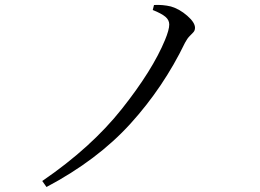

<svg xmlns="http://www.w3.org/2000/svg" viewBox="-20 -728 1040 768"><path d="M657 -630Q657 -648 641.5 -661Q626 -674 591 -688L596 -708Q631 -710 664 -702Q698 -692 729 -665Q760 -638 760 -617Q760 -606 753.5 -599Q747 -592 738 -583Q729 -574 720 -557Q634 -379 502 -233.5Q370 -88 166 20L149 -4Q345 -138 467.5 -292.5Q590 -447 640 -568Q657 -609 657 -630Z"/></svg>

Font: Han-Nom Khai
Style: Regular
Weight: 400
Version: Version 1.200;June 22, 2023;FontCreator 14.0.0.2814 64-bit